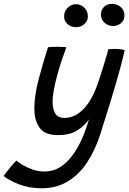

<svg xmlns="http://www.w3.org/2000/svg" viewBox="-132 -742 692 1026"><path d="M91 264Q21.5 264 -33 242Q-87.5 220 -112.5 198.5Q-106.5 189 -93.8 172.8Q-81 156.5 -67.2 140.5Q-53.5 124.5 -44.5 116Q-33.5 126 -10.8 139.8Q12 153.5 42.5 164Q73 174.5 107.5 174.5Q152 174.5 189 151.2Q226 128 255.2 88.2Q284.5 48.5 306.5 -1.5Q328.5 -51.5 343 -104.5Q325.5 -75 284.2 -47.5Q243 -20 177 -20Q108 -20 79.8 -58.8Q51.5 -97.5 51.5 -163Q51.5 -230 73.8 -315.2Q96 -400.5 124.5 -489.5Q131.5 -491 144 -491.5Q156.5 -492 170.5 -492Q186.5 -492 201.8 -491.2Q217 -490.5 222.5 -489Q211 -459 198.2 -420.8Q185.5 -382.5 174.2 -341.8Q163 -301 156 -263.2Q149 -225.5 149 -197Q149 -160 163 -136Q177 -112 213 -112Q269 -112 315 -160.2Q361 -208.5 392 -299.5Q400 -323 409.2 -352Q418.5 -381 426.8 -408.5Q435 -436 440.5 -455.2Q446 -474.5 446.5 -478.5Q463.5 -480.5 480.5 -480.5Q511 -480.5 534.5 -474.5Q525.5 -433.5 509.5 -374.5Q490 -302.5 461.8 -209.8Q433.5 -117 405 -28Q378 57.5 335.2 123.2Q292.5 189 231.8 226.5Q171 264 91 264ZM473 -603Q446.5 -603 427 -620.2Q407.5 -637.5 407.5 -664Q407.5 -690 424.5 -705.8Q441.5 -721.5 466 -721.5Q493 -721.5 513 -704.5Q533 -687.5 533 -660.5Q533 -633.5 514.8 -618.2Q496.5 -603 473 -603ZM274.5 -596.5Q250 -596.5 230.2 -612.2Q210.5 -628 210.5 -654Q210.5 -681.5 229.5 -700.5Q248.5 -719.5 273.5 -719.5Q300.5 -719.5 319 -700.5Q337.5 -681.5 337.5 -654.5Q337.5 -629.5 318.2 -613Q299 -596.5 274.5 -596.5Z"/></svg>

Font: Grandstander
Style: Italic
Weight: 400
Italic angle: -15°
Designer: Tyler Finck
Foundry: Etcetera Type Co
Version: Version 1.200; ttfautohint (v1.8.3)